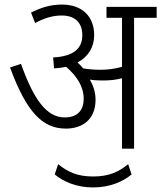

<svg xmlns="http://www.w3.org/2000/svg" viewBox="-20 -652 707 842"><path d="M399 -214C399 -248 389 -277 374 -303C391 -300 411 -299 428 -299C458 -299 486 -301 515 -309V0H568V-574H667V-622H447V-574H515V-359C483 -350 454 -346 420 -346C396 -346 370 -348 345 -352C337 -361 329 -370 320 -378C367 -403 393 -445 393 -498C393 -579 341 -632 252 -632C198 -632 157 -617 116 -597L134 -551C174 -572 209 -584 251 -584C306 -584 341 -555 341 -498C341 -439 303 -405 213 -400L217 -352C236 -353 254 -356 270 -359C314 -321 347 -275 347 -219C347 -161 312 -137 264 -137C183 -137 127 -218 72 -372L24 -356C96 -161 166 -88 269 -88C340 -88 399 -127 399 -214ZM388 170C464 170 521 143 557 113L542 68C500 102 458 122 388 122C318 122 276 101 235 68L220 113C256 143 313 170 388 170Z"/></svg>

Font: Noto Sans Devanagari UI SemiCondensed Light
Style: Regular
Weight: 300
Width: 4
Designer: Jelle Bosma - Monotype Design Team
Foundry: Monotype Imaging Inc.
Version: Version 2.004